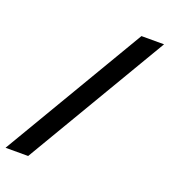

<svg xmlns="http://www.w3.org/2000/svg" viewBox="-133 -749 810 918"><g transform="rotate(20 272.0 -290.0)"><path d="M1 72H116L544 -652H429Z"/></g></svg>

Font: Charger Pro
Style: BlkExt
Weight: 900
Designer: Jasper
Foundry: Cannot Into Space Fonts
Version: Version 1.09